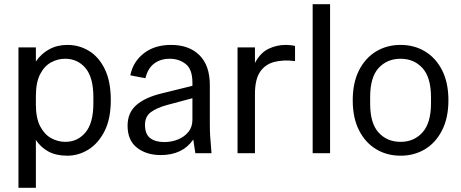

<svg xmlns="http://www.w3.org/2000/svg" viewBox="-20 -730 2197 915"><path d="M68 165V-504H151V-437Q176 -474 214.5 -495Q253 -516 301 -516Q357 -516 404 -487.5Q451 -459 479.5 -400.5Q508 -342 508 -253Q508 -163 478 -104.5Q448 -46 401 -17Q354 12 301 12Q248 12 211.5 -7.5Q175 -27 151 -63V165ZM151 -232Q151 -167 171.5 -128Q192 -89 224 -71.5Q256 -54 291 -54Q350 -54 387.5 -99Q425 -144 425 -238V-266Q425 -361 387.5 -405.5Q350 -450 290 -450Q255 -450 223 -432.5Q191 -415 171 -376Q151 -337 151 -272Z M746 9Q678 9 633 -26Q588 -61 588 -131Q588 -193 630 -229.5Q672 -266 751 -285L897 -321V-336Q897 -400 865 -425Q833 -450 789 -450Q745 -450 714.5 -427Q684 -404 673 -357L601 -371Q614 -436 665.5 -476Q717 -516 795 -516Q881 -516 930.5 -467Q980 -418 980 -324V-134Q980 -109 981.5 -82.5Q983 -56 988 0H911L901 -65Q850 9 746 9ZM671 -135Q671 -91 695.5 -72Q720 -53 763 -53Q798 -53 828.5 -65.5Q859 -78 878 -101.5Q897 -125 897 -159V-262L774 -229Q727 -216 699 -195.5Q671 -175 671 -135Z M1112 0V-504H1195V-430Q1221 -479 1260 -497.5Q1299 -516 1341 -516Q1350 -516 1362 -515Q1374 -514 1386 -511V-439Q1329 -446 1286 -434.5Q1243 -423 1219 -387Q1195 -351 1195 -282V0Z M1470 0V-710H1553V0Z M1889 12Q1824 12 1772.5 -19Q1721 -50 1691 -109Q1661 -168 1661 -252Q1661 -336 1691 -395Q1721 -454 1772.5 -485Q1824 -516 1889 -516Q1954 -516 2005.5 -485Q2057 -454 2087 -395Q2117 -336 2117 -252Q2117 -169 2087 -109.5Q2057 -50 2005.5 -19Q1954 12 1889 12ZM1889 -54Q1953 -54 1993.5 -99Q2034 -144 2034 -238V-266Q2034 -361 1993.5 -405.5Q1953 -450 1889 -450Q1825 -450 1784.5 -406Q1744 -362 1744 -268V-236Q1744 -142 1784.5 -98Q1825 -54 1889 -54Z"/></svg>

Font: Special Gothic
Style: Regular
Weight: 400
Designer: Alistair McCready
Foundry: Monolith
Version: Version 1.010; ttfautohint (v1.8.4.7-5d5b)